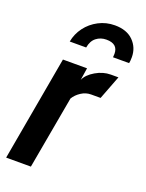

<svg xmlns="http://www.w3.org/2000/svg" viewBox="-138 -789 651 857"><g transform="rotate(20 188.0 -360.5)"><path d="M1.5 0 90 -498H204.5L195.5 -440Q207.5 -467 242.5 -487.5Q277.5 -508 314 -508H350L306.5 -394.5H261.5Q236.5 -394.5 214.8 -380.2Q193 -366 181 -346L119 0ZM256.5 -721Q313 -721 344.2 -689.8Q375.5 -658.5 375.5 -612.5Q375.5 -604 374.8 -596.2Q374 -588.5 373 -584H296.5Q296.5 -586.5 297 -591Q297.5 -595.5 297.5 -600.5Q297.5 -648 242.5 -648Q215 -648 194.8 -632.2Q174.5 -616.5 169 -584H91Q98 -622 121.2 -653Q144.5 -684 179.8 -702.5Q215 -721 256.5 -721Z"/></g></svg>

Font: Cabin Condensed
Style: Bold Italic
Weight: 700
Width: 3
Italic angle: -10°
Designer: Pablo Impallari
Foundry: Pablo Impallari. http://www.impallari.com Igino Marini. http://www.ikern.com
Version: Version 3.001; ttfautohint (v1.8.3)